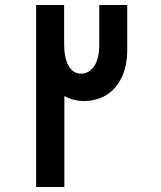

<svg xmlns="http://www.w3.org/2000/svg" viewBox="-20 -745 640 765"><path d="M124 -725H235.5V-570.5Q235.5 -515 253 -483.2Q270.5 -451.5 303 -451.5Q323 -451.5 339.5 -464Q356 -476.5 365.8 -502Q375.5 -527.5 375.5 -565V-725H487V-550.5Q487 -477.5 462.2 -431Q437.5 -384.5 398.8 -363.5Q360 -342.5 316.5 -342.5Q271.5 -342.5 236.5 -362.5V0H124Z"/></svg>

Font: JuliaMono ExtraBold
Style: Italic
Weight: 800
Italic angle: -9°
Monospace: yes
Designer: cormullion
Foundry: corm
Version: Version 0.057; ttfautohint (v1.8.4)